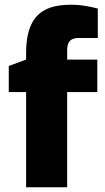

<svg xmlns="http://www.w3.org/2000/svg" viewBox="-20 -789 441 809"><path d="M90 0V-401H17V-511L90 -538V-565Q90 -637 110 -682Q130 -727 171 -748Q212 -769 278 -769Q313 -769 343.5 -763.5Q374 -758 392 -753V-629H313Q295 -629 284 -623.5Q273 -618 268 -606.5Q263 -595 263 -575V-538H390V-401H263V0Z"/></svg>

Font: Exo Thin ExtraBold
Style: Regular
Weight: 800
Version: Version 2.000